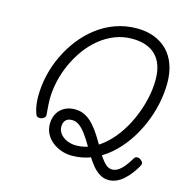

<svg xmlns="http://www.w3.org/2000/svg" viewBox="-157 -1182 1391 1451"><g transform="rotate(15 539.0 -456.5)"><path d="M823 125Q784 125 752 105Q720 85 693.5 52.5Q667 20 643 -19.5Q619 -59 596 -98Q573 -137 549 -169.5Q525 -202 498.5 -222Q472 -242 440 -242Q419 -242 404.5 -234Q390 -226 382 -210.5Q374 -195 374 -173Q374 -142 394 -117Q414 -92 447 -78Q480 -64 518 -64Q583 -64 641 -91.5Q699 -119 749.5 -167Q800 -215 840.5 -277.5Q881 -340 910 -411Q939 -482 955 -555.5Q971 -629 971 -698Q971 -763 954 -811Q937 -859 904.5 -890.5Q872 -922 826 -937.5Q780 -953 721 -953Q650 -953 586.5 -928Q523 -903 468.5 -858.5Q414 -814 371.5 -755.5Q329 -697 298.5 -629.5Q268 -562 252 -490.5Q236 -419 236 -350Q236 -327 237.5 -305.5Q239 -284 240.5 -266Q242 -248 243 -236Q246 -219 236.5 -209Q227 -199 213.5 -195Q200 -191 187 -195Q174 -199 170 -210Q163 -226 157.5 -247.5Q152 -269 149 -295.5Q146 -322 146 -350Q146 -431 164.5 -512.5Q183 -594 219.5 -671Q256 -748 307.5 -814.5Q359 -881 425 -931.5Q491 -982 569.5 -1010Q648 -1038 736 -1038Q812 -1038 872.5 -1014.5Q933 -991 975.5 -947.5Q1018 -904 1040.5 -840.5Q1063 -777 1063 -698Q1063 -617 1045 -532.5Q1027 -448 992.5 -368Q958 -288 909 -218Q860 -148 798 -94.5Q736 -41 662.5 -11Q589 19 507 19Q464 19 425 5.5Q386 -8 354 -33Q322 -58 303.5 -93Q285 -128 285 -171Q285 -214 303.5 -249.5Q322 -285 357.5 -305.5Q393 -326 442 -326Q487 -326 523 -306.5Q559 -287 588.5 -254Q618 -221 643 -182Q668 -143 690 -103.5Q712 -64 734 -31.5Q756 1 778.5 21Q801 41 827 41Q850 41 872.5 27.5Q895 14 918 -13.5Q941 -41 965 -82Q973 -96 988.5 -97Q1004 -98 1020 -85Q1033 -75 1035 -64Q1037 -53 1028 -38Q1010 -7 987.5 22.5Q965 52 939.5 75Q914 98 884.5 111.5Q855 125 823 125Z"/></g></svg>

Font: Playwrite IN
Style: Regular
Weight: 400
Designer: Veronika Burian, José Scaglione
Foundry: TypeTogether
Version: Version 1.002